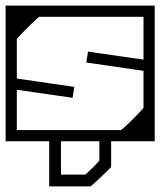

<svg xmlns="http://www.w3.org/2000/svg" viewBox="-40 -504 572 685"><path d="M512 -279Q512 -256.5 512 -227Q512 -197.5 512 -166.2Q512 -135 512 -105.5Q512 -76 512 -52Q512 -28 512 -14Q512 0 512 0Q512 0 512 0Q512 0 512 0Q512 0 512 0Q512 0 512 0Q512 0 492.2 0Q472.5 0 441.8 0Q411 0 376 0Q341 0 310.2 0Q279.5 0 259.8 0Q240 0 240 0Q240 0 240 0Q240 0 240 0Q240 0 240 0Q240 0 240 0Q240 0 240 0Q240 -10 240 -20.2Q240 -30.5 240 -40Q242.5 -40 256.5 -40Q270.5 -40 290.8 -40Q311 -40 331.8 -40Q352.5 -40 368.8 -40Q385 -40 391 -40Q391 -40 391 -40Q391 -40 391 -40Q391 -40 391 -40Q391 -40 391 -40Q392.5 -40 401 -47.5Q409.5 -55 421.5 -66.5Q433.5 -78 445 -89.8Q456.5 -101.5 464.2 -110Q472 -118.5 472 -120V-279ZM-20 -205Q-20 -228 -20 -257Q-20 -286 -20 -317.5Q-20 -349 -20 -378.5Q-20 -408 -20 -432Q-20 -456 -20 -470Q-20 -484 -20 -484Q-20 -484 -20 -484Q-20 -484 -20 -484Q-20 -484 -20 -484Q-20 -484 -20 -484Q-20 -484 -0.2 -484Q19.5 -484 50.2 -484Q81 -484 116 -484Q151 -484 181.8 -484Q212.5 -484 232.2 -484Q252 -484 252 -484Q252 -484 252 -484Q252 -484 252 -484Q252 -484 252 -484Q252 -484 252 -484Q252 -484 252 -484Q252 -474.5 252 -464.2Q252 -454 252 -444Q249.5 -444 235.5 -444Q221.5 -444 201.2 -444Q181 -444 160.2 -444Q139.5 -444 123.2 -444Q107 -444 101 -444Q101 -444 101 -444Q101 -444 101 -444Q101 -444 101 -444Q101 -444 101 -444Q99.5 -444 91 -436.5Q82.5 -429 70.5 -417.5Q58.5 -406 47 -394.2Q35.5 -382.5 27.8 -374Q20 -365.5 20 -364V-205ZM512 -235H472Q472 -235 472 -256Q472 -277 472 -308.2Q472 -339.5 472 -370.8Q472 -402 472 -423Q472 -444 472 -444Q472 -444 472 -444Q472 -444 472 -444Q472 -444 472 -444Q472 -444 472 -444Q472 -444 472 -444Q472 -444 472 -444Q472 -444 472 -444Q472 -444 472 -444Q472 -444 472 -444Q472 -444 472 -444Q472 -444 472 -444Q472 -444 448.5 -444Q425 -444 390.5 -444Q356 -444 321.5 -444Q287 -444 263.5 -444Q240 -444 240 -444Q240 -454 240 -464.2Q240 -474.5 240 -484Q240 -484 240 -484Q240 -484 240 -484Q240 -484 240 -484Q240 -484 240 -484Q240 -484 240 -484Q240 -484 259.8 -484Q279.5 -484 310.2 -484Q341 -484 376 -484Q411 -484 441.8 -484Q472.5 -484 492.2 -484Q512 -484 512 -484Q512 -484 512 -484Q512 -484 512 -484Q512 -484 512 -484Q512 -484 512 -484Q512 -484 512 -466Q512 -448 512 -419.8Q512 -391.5 512 -359.5Q512 -327.5 512 -299.2Q512 -271 512 -253Q512 -235 512 -235ZM-20 -249H20Q20 -249 20 -228Q20 -207 20 -175.8Q20 -144.5 20 -113.2Q20 -82 20 -61Q20 -40 20 -40Q20 -40 20 -40Q20 -40 20 -40Q20 -40 20 -40Q20 -40 20 -40Q20 -40 20 -40Q20 -40 20 -40Q20 -40 20 -40Q20 -40 20 -40Q20 -40 20 -40Q20 -40 20 -40Q20 -40 20 -40Q20 -40 43.5 -40Q67 -40 101.5 -40Q136 -40 170.5 -40Q205 -40 228.5 -40Q252 -40 252 -40Q252 -30.5 252 -20.2Q252 -10 252 0Q252 0 252 0Q252 0 252 0Q252 0 252 0Q252 0 252 0Q252 0 252 0Q252 0 232.2 0Q212.5 0 181.8 0Q151 0 116 0Q81 0 50.2 0Q19.5 0 -0.2 0Q-20 0 -20 0Q-20 0 -20 0Q-20 0 -20 0Q-20 0 -20 0Q-20 0 -20 0Q-20 0 -20 -18Q-20 -36 -20 -64.2Q-20 -92.5 -20 -124.5Q-20 -156.5 -20 -184.8Q-20 -213 -20 -231Q-20 -249 -20 -249ZM0 -170V-243H19Q19 -243 19 -238.2Q19 -233.5 19 -228.8Q19 -224 19 -224Q19 -224 39.8 -221Q60.5 -218 91.2 -213.5Q122 -209 152.8 -204.5Q183.5 -200 204.2 -197Q225 -194 225 -194Q225 -194 224.8 -191.8Q224.5 -189.5 223.8 -185Q223 -180.5 222 -174Q221 -167.5 220.2 -163.2Q219.5 -159 219.2 -157Q219 -155 219 -155Q219 -155 198.8 -158Q178.5 -161 148.8 -165.2Q119 -169.5 89.2 -173.8Q59.5 -178 39.2 -181Q19 -184 19 -184Q19 -184 19 -180.5Q19 -177 19 -173.5Q19 -170 19 -170ZM493 -305V-232H474Q474 -232 474 -236.8Q474 -241.5 474 -246.2Q474 -251 474 -251Q474 -251 453.2 -254Q432.5 -257 401.8 -261.5Q371 -266 340.2 -270.5Q309.5 -275 288.8 -278Q268 -281 268 -281Q268 -281 268.2 -283.2Q268.5 -285.5 269.2 -290Q270 -294.5 271 -301Q272 -307.5 272.8 -311.8Q273.5 -316 273.8 -318Q274 -320 274 -320Q274 -320 294.2 -317Q314.5 -314 344.2 -309.8Q374 -305.5 403.8 -301.2Q433.5 -297 453.8 -294Q474 -291 474 -291Q474 -291 474 -294.5Q474 -298 474 -301.5Q474 -305 474 -305ZM356.5 -6V30V91Q356.5 92 345.8 102.8Q335 113.5 320.8 127Q306.5 140.5 295 150.8Q283.5 161 282.5 161Q282.5 161 282.5 161Q282.5 161 282.5 161Q282.5 161 282.5 161Q282.5 161 282.5 161Q282.5 161 267.8 161Q253 161 231 161Q209 161 187 161Q165 161 150.2 161Q135.5 161 135.5 161V-6H177.5Q177.5 16 177.5 36Q177.5 56 177.5 76.2Q177.5 96.5 177.5 119Q177.5 119 177.5 119Q177.5 119 177.5 119Q177.5 119 190.5 119Q203.5 119 220.5 119Q237.5 119 250.5 119Q263.5 119 263.5 119Q264.5 119 272.5 111.8Q280.5 104.5 290.2 94.8Q300 85 307.2 77Q314.5 69 314.5 68V-6Z"/></svg>

Font: Honk
Style: Regular
Weight: 400
Designer: Noopur Datye & Yesha Goshar
Foundry: Ek Type
Version: Version 1.000